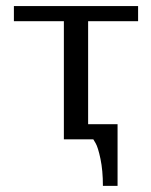

<svg xmlns="http://www.w3.org/2000/svg" viewBox="-20 -460 498 634"><path d="M288.1 0H190.9V-390.1H25.9V-439.9H436V-390.1H271V-49.8H368.2V153.8H319.8Q319.8 103 311.8 64.7Q303.7 26.4 295.9 13.2Z"/></svg>

Font: Pfennig
Style: Medium
Weight: 500
Version: Version 20120410 ; ttfautohint (v0.8)